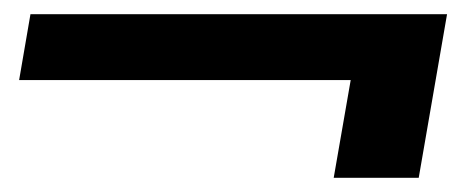

<svg xmlns="http://www.w3.org/2000/svg" viewBox="-20 -456 651 271"><path d="M451 -205 475 -343H7L23 -436H611L571 -205Z"/></svg>

Font: DM Sans 12pt SemiBold
Style: Italic
Weight: 600
Italic angle: -10°
Version: Version 4.004;gftools[0.9.30]